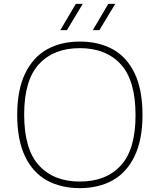

<svg xmlns="http://www.w3.org/2000/svg" viewBox="-20 -964 826 993"><path d="M69 -370Q69 -499 110 -583.8Q151 -668.5 223.5 -708.8Q296 -749 393 -749Q491 -749 563.8 -708.8Q636.5 -668.5 676.8 -584Q717 -499.5 717 -370Q717 -241 676 -156.2Q635 -71.5 562.5 -31.2Q490 9 393 9Q295 9 222.2 -31.2Q149.5 -71.5 109.2 -156Q69 -240.5 69 -370ZM681 -368Q681 -548 604.5 -631.5Q528 -715 393 -715Q258 -715 181.5 -632.2Q105 -549.5 105 -372Q105 -192 181.5 -108.5Q258 -25 393 -25Q528 -25 604.5 -107.8Q681 -190.5 681 -368ZM292 -808 372 -944H408L326 -808ZM460 -808 540 -944H576L494 -808Z"/></svg>

Font: Encode Sans Expanded Thin
Style: Regular
Weight: 250
Width: 7
Designer: Multiple Designers
Foundry: Impallari Type
Version: Version 2.000